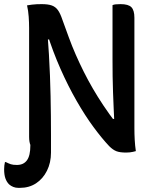

<svg xmlns="http://www.w3.org/2000/svg" viewBox="-75 -729 745 930"><path d="M7 70Q39 70 55.5 47.5Q72 25 72 -24V-71Q90 -71 108 -65Q126 -59 140.5 -49.5Q155 -40 163.5 -29Q172 -18 172 -6V10Q172 59 152.5 98Q133 137 99.5 159Q66 181 21 181H14Q1 181 -10.5 176.5Q-22 172 -31 164Q-43 152 -49 134.5Q-55 117 -55 91Q-55 82 -54 73Q-53 64 -51 56H-47Q-33 63 -22.5 66.5Q-12 70 7 70ZM172 4Q165 6 154.5 7Q144 8 132 8Q111 8 96 0.5Q81 -7 73.5 -23.5Q66 -40 66 -66Q66 -131 66 -197.5Q66 -264 66 -330Q66 -396 66 -462.5Q66 -529 66 -594Q66 -619 64 -648Q62 -677 56 -703Q68 -705 79.5 -706.5Q91 -708 103 -708.5Q115 -709 127 -709Q158 -709 176 -702.5Q194 -696 205.5 -680Q217 -664 227 -634Q243 -590 258.5 -547.5Q274 -505 292 -464Q310 -423 330.5 -382Q351 -341 374.5 -300.5Q398 -260 426 -218Q454 -176 487 -133L447 -153H502L479 -130Q477 -169 475.5 -206.5Q474 -244 472.5 -282Q471 -320 470.5 -359Q470 -398 470 -440Q470 -482 470 -527Q470 -573 470 -616.5Q470 -660 470 -704Q476 -707 485.5 -708Q495 -709 509 -709Q547 -709 561.5 -694Q576 -679 576 -643Q576 -577 576 -510.5Q576 -444 576 -377Q576 -310 576 -243Q576 -176 576 -108Q576 -80 577.5 -52Q579 -24 583 3Q576 5 569 6.5Q562 8 554 9Q546 10 536 10Q506 10 489 3.5Q472 -3 454 -21Q419 -58 378 -113.5Q337 -169 296 -240.5Q255 -312 218 -395.5Q181 -479 152 -571L186 -538H137L155 -568Q159 -517 162 -465.5Q165 -414 167 -363.5Q169 -313 170 -264Q171 -215 171.5 -167.5Q172 -120 172 -74Q172 -53 172 -34Q172 -15 172 4Z"/></svg>

Font: Recursive Casual Medium
Style: Regular
Weight: 500
Version: Version 1.047